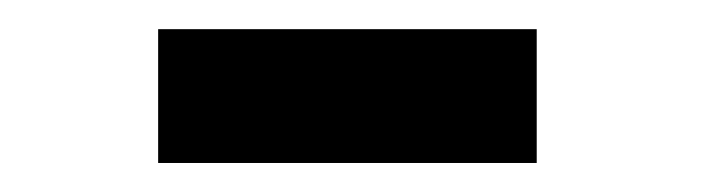

<svg xmlns="http://www.w3.org/2000/svg" viewBox="-20 -871 478 131"><path d="M87.9 -759.8V-851.1H346.2V-759.8Z"/></svg>

Font: Lumene Sans Condensed
Style: Bold
Weight: 600
Width: 3
Designer: Deni Anggara
Version: Version 1.003;Glyphs 3.1.2 (3151)